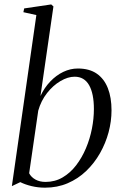

<svg xmlns="http://www.w3.org/2000/svg" viewBox="-20 -837 545 866"><path d="M162.5 -404Q180 -441.5 206.8 -469.5Q233.5 -497.5 265.5 -512.8Q297.5 -528 331 -528Q383 -528 416.5 -504.8Q450 -481.5 466.5 -439.2Q483 -397 483 -339.5Q483 -290 469.8 -240.5Q456.5 -191 431 -146Q405.5 -101 368.8 -65.8Q332 -30.5 285.2 -10.5Q238.5 9.5 183 9.5Q151.5 9.5 122.5 2.5Q93.5 -4.5 71.5 -15.5L33.5 2.5L144 -769L85.5 -782L89 -799L211 -817L221 -808ZM111.5 -55.5Q120.5 -38 139.8 -27.2Q159 -16.5 185.5 -16.5Q228 -16.5 262.5 -36.8Q297 -57 323.2 -91.2Q349.5 -125.5 367.5 -168Q385.5 -210.5 394.5 -256.2Q403.5 -302 403.5 -345Q403.5 -415 381.8 -453Q360 -491 316.5 -491Q286 -491 252.5 -471.2Q219 -451.5 192 -417Q165 -382.5 152.5 -338Z"/></svg>

Font: Merriweather 120pt Light
Style: Italic
Weight: 300
Italic angle: -7.8°
Version: Version 2.101